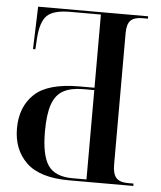

<svg xmlns="http://www.w3.org/2000/svg" viewBox="-52 -759 677 805"><g transform="rotate(5 287.0 -357.0)"><path d="M269 0Q145 0 88.5 -54.5Q32 -109 32 -198Q32 -289 88.5 -342.5Q145 -396 278 -396H341V-704H211Q142 -704 115 -678Q88 -652 83 -584L80 -535H70L76 -714H539V-704H515Q482 -704 466.5 -689Q451 -674 451 -635V-82Q451 -43 466 -26.5Q481 -10 516 -10H539V0ZM282 -10H341V-386H295Q243 -386 211 -368.5Q179 -351 164.5 -309.5Q150 -268 150 -195Q150 -95 179.5 -52.5Q209 -10 282 -10Z"/></g></svg>

Font: Noto Serif Display SemiCondensed Medium
Style: Regular
Weight: 500
Width: 4
Designer: Monotype Design Team
Foundry: Monotype Imaging Inc.
Version: Version 2.009